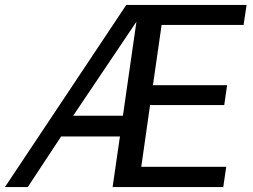

<svg xmlns="http://www.w3.org/2000/svg" viewBox="-57 -754 1019 774"><path d="M452 -734H937L925 -653.5H594.5L559.5 -410.5H858.5L847 -330.5H548L512.5 -81.5H855L843 0H397L426.5 -204H189.5L55 0H-37ZM438.5 -287.5 493 -666.5 238 -287.5Z"/></svg>

Font: 1883 Sans
Style: Italic
Weight: 400
Italic angle: -8°
Designer: 1883 Sans project is a fork of Public Sans.
Version: Version 1.009